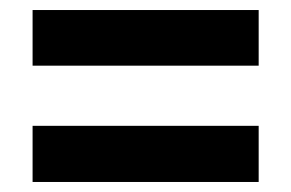

<svg xmlns="http://www.w3.org/2000/svg" viewBox="-20 -552 580 383"><path d="M45 -421H496V-532H45ZM45 -189H496V-301H45Z"/></svg>

Font: Mona Sans SemiCondensed
Style: Bold
Weight: 700
Width: 4
Designer: Deni Anggara
Foundry: GitHub
Version: Version 2.000